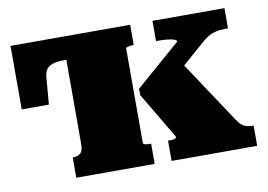

<svg xmlns="http://www.w3.org/2000/svg" viewBox="-63 -640 1029 738"><g transform="rotate(-10 451.0 -271.5)"><path d="M220 -125V-543H485V-464H481Q475 -464 469 -463Q463 -462 458.5 -460.5Q454 -459 454 -456V-86Q454 -84 458.5 -82Q463 -80 469 -79.5Q475 -79 481 -79H485V0H179V-79H180Q199 -79 209.5 -88.5Q220 -98 220 -125ZM885 0H551V-79H555Q562 -79 569 -79.5Q576 -80 580 -82.5Q584 -85 584 -88L476 -270V-295L652 -448Q652 -454 641 -457.5Q630 -461 614.5 -462.5Q599 -464 584 -464H572V-543H853V-464H841Q820 -464 804 -460Q788 -456 774.5 -448Q761 -440 747 -427L577 -278L639 -388L821 -113Q830 -99 839.5 -91.5Q849 -84 860 -81.5Q871 -79 882 -79H885ZM328 -453H214Q184 -453 167 -447.5Q150 -442 142.5 -431Q135 -420 133 -403L124 -295H18V-543H328Z"/></g></svg>

Font: Roboto Serif Black
Style: Regular
Weight: 900
Designer: Greg Gazdowicz
Foundry: Commercial Type
Version: Version 1.008